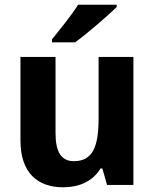

<svg xmlns="http://www.w3.org/2000/svg" viewBox="-20 -786 657 816"><path d="M476 -766H312C284 -721 231 -656 201 -619V-606H299C348 -641 438 -719 476 -756ZM547 -544H399V-284C399 -166 376 -101 294 -101C239 -101 216 -142 216 -221V-544H67V-189C67 -50 141 10 249 10C314 10 374 -14 407 -70H415L435 0H547Z"/></svg>

Font: Noto Sans Display
Style: Bold
Weight: 700
Designer: Monotype Design Team
Foundry: Monotype Imaging Inc.
Version: Version 1.900